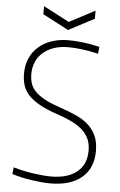

<svg xmlns="http://www.w3.org/2000/svg" viewBox="-61 -966 638 1021"><g transform="rotate(5 257.5 -456.0)"><path d="M246 12Q224 12 198 9.5Q172 7 145 3Q118 -1 91.5 -7Q65 -13 42 -20L46 -56Q67 -50 93 -44Q119 -38 146 -34Q173 -30 199 -27.5Q225 -25 247 -25Q336 -25 385.5 -65Q435 -105 435 -179Q435 -216 422 -243.5Q409 -271 385 -291.5Q361 -312 327.5 -328Q294 -344 252 -358Q198 -376 161 -396Q124 -416 100.5 -439.5Q77 -463 67 -492Q57 -521 57 -559Q57 -603 73 -639.5Q89 -676 118 -701.5Q147 -727 187.5 -741Q228 -755 278 -755Q354 -755 444 -734L440 -697Q394 -708 353 -713Q312 -718 279 -718Q237 -718 203.5 -706.5Q170 -695 146 -674.5Q122 -654 109 -624.5Q96 -595 96 -559Q96 -529 104.5 -505.5Q113 -482 133.5 -462.5Q154 -443 187 -426Q220 -409 269 -393Q316 -377 354 -359.5Q392 -342 418.5 -317.5Q445 -293 459.5 -260Q474 -227 474 -180Q474 -89 414.5 -38.5Q355 12 246 12ZM132 -924 270 -852 407 -924V-881L270 -809L132 -881Z"/></g></svg>

Font: Encode Sans Narrow
Style: Thin
Weight: 250
Designer: Pablo Impallari, Andres Torresi
Foundry: Pablo Impallari, Andres Torresi
Version: Version 1.000; ttfautohint (v1.00) -l 8 -r 50 -G 200 -x 14 -